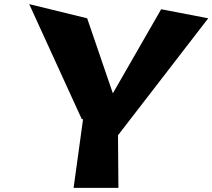

<svg xmlns="http://www.w3.org/2000/svg" viewBox="-20 -914 1033 934"><path d="M122 -894 378 -334H384L338 0H556L554 -256L993 -825L764 -869L529 -460L404 -825Z"/></svg>

Font: Chaingun
Style: Ita
Weight: 400
Version: Version 0.91